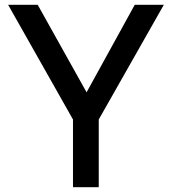

<svg xmlns="http://www.w3.org/2000/svg" viewBox="-20 -785 722 805"><path d="M286 -284 14 -765H138L343 -398L545 -765H667L394 -284V0H286Z"/></svg>

Font: Application Medium
Style: Regular
Weight: 500
Designer: Wei Huang
Foundry: Wei Huang
Version: Version 0.012